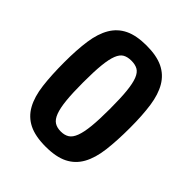

<svg xmlns="http://www.w3.org/2000/svg" viewBox="-200 -834 967 967"><g transform="rotate(45 284.0 -350.0)"><path d="M379 -353Q379 -430 374 -478.5Q369 -527 358 -554.5Q347 -582 329 -592Q311 -602 284 -602Q257 -602 239 -592Q221 -582 210 -554.5Q199 -527 194 -478.5Q189 -430 189 -353Q189 -277 194 -228Q199 -179 210 -150Q221 -121 239 -109.5Q257 -98 284 -98Q311 -98 329 -109.5Q347 -121 358 -150Q369 -179 374 -228Q379 -277 379 -353ZM518 -358Q518 -266 509.5 -197Q501 -128 475.5 -82Q450 -36 404 -13Q358 10 284 10Q210 10 164 -13Q118 -36 92.5 -82Q67 -128 58.5 -197Q50 -266 50 -358Q50 -446 59.5 -512Q69 -578 95 -622Q121 -666 166.5 -688Q212 -710 284 -710Q356 -710 401.5 -688Q447 -666 473 -622Q499 -578 508.5 -512Q518 -446 518 -358Z"/></g></svg>

Font: Share
Style: Bold
Weight: 700
Designer: Ralph du Carrois
Version: Version 1.002